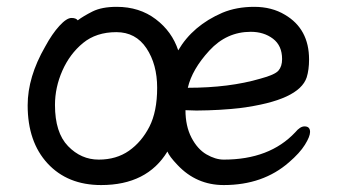

<svg xmlns="http://www.w3.org/2000/svg" viewBox="-20 -512 988 556"><path d="M435.1 -257.8Q435.1 -325.7 404.1 -372.3Q373 -418.9 316.9 -418.9Q258.8 -418.9 220.5 -387.5Q182.1 -356 160.6 -307.4Q139.2 -258.8 139.2 -208Q139.2 -127.9 177 -88.9Q214.8 -49.8 265.9 -49.8Q316.9 -49.8 353.5 -75.4Q390.1 -101.1 412.6 -145Q435.1 -189 435.1 -257.8ZM523.9 -257.8Q644 -257.8 733.9 -284.2Q775.9 -295.4 786.4 -307.6Q796.9 -319.8 796.9 -340.8Q796.9 -379.9 770.5 -399.9Q744.1 -419.9 706.1 -419.9Q636.2 -419.9 586.2 -365.5Q536.1 -311 523.9 -257.8ZM627.9 23.9Q548.8 23.9 494.1 -34.2Q470.2 -59.1 464.8 -73.2Q405.8 23.9 272.9 23.9Q175.8 23.9 117.9 -38.6Q60.1 -101.1 60.1 -207Q60.1 -289.1 110.8 -377Q130.9 -414.1 151.9 -437Q172.9 -460 187 -460Q200.2 -460 205.1 -453.1Q221.2 -465.3 248 -478.8Q274.9 -492.2 317.9 -492.2Q383.8 -492.2 430.9 -456.5Q478 -420.9 496.1 -366.2Q538.1 -438 624 -475.1Q665 -492.2 716.1 -492.2Q767.1 -492.2 805.2 -469.2Q875 -428.2 875 -339.8Q875 -310.1 868.2 -288.1Q846.2 -221.2 675.8 -199.2Q618.7 -192.4 548.8 -191.9L517.1 -192.9Q517.1 -147 534.4 -113.5Q551.8 -80.1 577.9 -64.9Q604 -49.8 627.9 -49.8Q760.7 -49.8 835 -128.9Q849.1 -146 861.8 -146Q877.9 -146 877.9 -129.9Q877.9 -116.7 863 -92.8Q848.1 -68.8 816.9 -42Q741.7 23.9 627.9 23.9Z"/></svg>

Font: LXGW WenKai Screen R
Style: Regular
Weight: 400
Designer: Fontworks Inc.
Version: Version 1.235;May 31, 2022